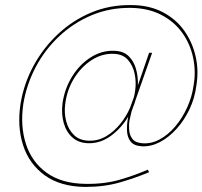

<svg xmlns="http://www.w3.org/2000/svg" viewBox="-20 -728 797 756"><path d="M237 -320Q244 -375 272 -420Q300 -465 341 -491.5Q382 -518 428 -516Q464 -515 484 -492Q504 -469 510.5 -436Q517 -403 512 -370Q511 -364 510 -357.5Q509 -351 507 -345L493 -306Q478 -270 453 -239.5Q428 -209 397 -191Q366 -173 330 -174Q293 -175 271 -196.5Q249 -218 240.5 -251Q232 -284 237 -320ZM61 -320Q47 -230 71 -156Q95 -82 156.5 -37.5Q218 7 316 8Q391 8 453 -10Q515 -28 567 -50L562 -60Q512 -38 452 -20.5Q392 -3 318 -4Q223 -5 164 -47.5Q105 -90 82 -161.5Q59 -233 72 -320Q85 -397 121.5 -465.5Q158 -534 214.5 -586.5Q271 -639 342 -668.5Q413 -698 495 -697Q564 -696 615 -669.5Q666 -643 697.5 -599Q729 -555 740.5 -500.5Q752 -446 742 -390Q736 -347 717 -305Q698 -263 670 -230Q642 -197 608.5 -179Q575 -161 540 -164Q513 -166 501.5 -181Q490 -196 488.5 -216.5Q487 -237 490 -254Q492 -262 494 -272Q496 -282 498 -289L504 -306Q507 -313 509.5 -320.5Q512 -328 514 -335L579 -520H567L523 -392Q524 -426 515.5 -456.5Q507 -487 486.5 -507Q466 -527 430 -528Q381 -530 337 -502Q293 -474 263.5 -426Q234 -378 226 -320Q221 -279 231 -243.5Q241 -208 266 -186Q291 -164 331 -164Q378 -164 418.5 -194.5Q459 -225 485 -269Q479 -240 480 -214Q481 -188 494 -171Q507 -154 538 -152Q574 -150 609.5 -168.5Q645 -187 675.5 -221Q706 -255 726.5 -298.5Q747 -342 753 -390Q763 -449 750.5 -505Q738 -561 705.5 -607Q673 -653 620 -680.5Q567 -708 496 -708Q412 -709 339 -678.5Q266 -648 208 -593.5Q150 -539 112 -469Q74 -399 61 -320Z"/></svg>

Font: Jost* 200 Hairline Italic
Style: Italic
Weight: 100
Italic angle: -10°
Version: Version 3.200; ttfautohint (v0.97) -l 8 -r 50 -G 200 -x 14 -